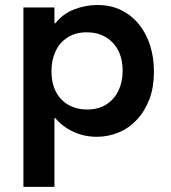

<svg xmlns="http://www.w3.org/2000/svg" viewBox="-20 -522 666 746"><path d="M191.5 204H71V-493H191.5V-431.5H195Q224.5 -468.5 267 -485Q312 -502.5 356 -502.5H359.5Q410 -502.5 450 -483Q491 -463 519.5 -428Q548 -393 563 -346Q578 -299.5 578 -246V-241.5Q578 -183.5 561 -138Q543 -90.5 512.5 -57.5Q482 -24.5 441.5 -7.5Q401 9.5 356 9.5Q306.5 9.5 264.5 -10.5Q222 -30 195 -63H191.5ZM318 -96.5Q363 -96.5 393.8 -116.5Q424.5 -136.5 440.5 -170.2Q456.5 -204 456.5 -246Q456.5 -294.5 438.2 -328Q420 -361.5 388.8 -379Q357.5 -396.5 318 -396.5Q273.5 -396.5 242.8 -376.8Q212 -357 196 -323Q180 -289 180 -246Q180 -197.5 198 -164.2Q216 -131 247.2 -113.8Q278.5 -96.5 318 -96.5Z"/></svg>

Font: Acari Sans Neue
Style: Bold
Weight: 700
Designer: Alfredo Marco Pradil (font), Cristiano Sobral (main changes)
Foundry: Hanken Design Co. (font), Cristiano Sobral (main changes)
Version: Version 2.459;March 19, 2022;FontCreator 14.0.0.2808 64-bit;